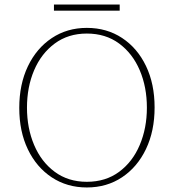

<svg xmlns="http://www.w3.org/2000/svg" viewBox="-20 -813 767 847"><path d="M363 14Q276 14 208.5 -30.5Q141 -75 103 -154Q65 -233 65 -337Q65 -441 103 -520.5Q141 -600 208.5 -645Q276 -690 363 -690Q451 -690 518.5 -645.5Q586 -601 624 -522Q662 -443 662 -339Q662 -235 624 -155.5Q586 -76 518.5 -31Q451 14 363 14ZM363 -11Q446 -11 505.5 -55Q565 -99 596.5 -173.5Q628 -248 628 -338Q628 -429 596.5 -503Q565 -577 505.5 -621Q446 -665 363 -665Q281 -665 221.5 -621Q162 -577 130.5 -503Q99 -429 99 -338Q99 -248 130.5 -173.5Q162 -99 221.5 -55Q281 -11 363 -11ZM218 -766V-793H508V-766Z"/></svg>

Font: Source Serif 4 SmText ExtraLight
Style: Regular
Weight: 200
Designer: Frank Grießhammer
Foundry: Adobe
Version: Version 4.005;hotconv 1.1.0;makeotfexe 2.6.0